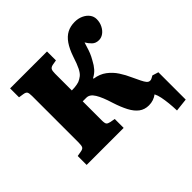

<svg xmlns="http://www.w3.org/2000/svg" viewBox="-220 -897 1247 1247"><g transform="rotate(-45 403.5 -273.5)"><path d="M709 165Q708 128 704.5 95Q701 62 695.5 34.5Q690 7 680 -12Q664 0 645 6.5Q626 13 604 13Q565 13 537 -8Q509 -29 488 -69Q467 -109 449 -165Q438 -201 427 -228Q416 -255 404.5 -273.5Q393 -292 380 -301Q367 -310 351 -310H318V-135Q318 -108 324.5 -100Q331 -92 350 -88L384 -82V0H44V-82L79 -88Q98 -91 104 -101Q110 -111 110 -139V-567Q110 -594 104 -603.5Q98 -613 77 -616L44 -621V-703H383V-621L348 -615Q330 -611 324 -600.5Q318 -590 318 -564V-410Q332 -410 343.5 -411Q355 -412 366 -414Q377 -416 386 -419Q405 -427 420 -439Q435 -451 449 -478.5Q463 -506 480 -559Q498 -612 521.5 -646Q545 -680 575.5 -696Q606 -712 646 -712Q678 -712 704 -700Q730 -688 745 -668Q760 -648 760 -623Q760 -594 747.5 -569Q735 -544 715.5 -530Q696 -516 674 -516Q645 -516 627 -533.5Q609 -551 597 -572Q591 -555 585.5 -536Q580 -517 572 -497Q564 -477 550 -453Q535 -424 517 -403.5Q499 -383 472 -369V-364Q521 -357 555.5 -331Q590 -305 613.5 -269Q637 -233 654 -194Q669 -162 680 -139.5Q691 -117 700.5 -106Q710 -95 723 -95Q732 -95 739.5 -99.5Q747 -104 757 -109L799 -96V155Z"/></g></svg>

Font: Literata 18pt ExtraBold
Style: Regular
Weight: 800
Designer: Latin by Veronika Burian and Jose Scaglione. Greek by Irene Vlachou. Cyrillic by Vera Evstafieva.
Foundry: TypeTogether
Version: Version 3.103;gftools[0.9.29]